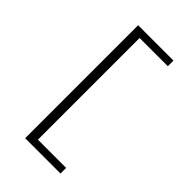

<svg xmlns="http://www.w3.org/2000/svg" viewBox="-291 -902 1203 1203"><g transform="rotate(45 310.0 -300.5)"><path d="M183.5 -801H496.5V-751H224L246.5 -768.5V167.5L224 150H496.5V200H183.5Z"/></g></svg>

Font: Monaspace Xenon Var
Style: Regular
Weight: 400
Designer: Riley Cran and the Lettermatic Team
Version: Version 1.000 (Monaspace Xenon Var)